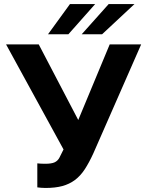

<svg xmlns="http://www.w3.org/2000/svg" viewBox="-20 -920 729 952"><path d="M205 12Q194 12 183.5 11Q173 10 165 9V-110Q173 -109 183.5 -108.5Q194 -108 205 -108Q235 -108 250.5 -115Q266 -122 274.5 -138Q283 -154 295 -179L10 -700H172L368 -325L524 -700H680L443 -160Q422 -114 400.5 -81Q379 -48 351.5 -27.5Q324 -7 289 2.5Q254 12 205 12ZM218 -750 327 -900H452L319 -750ZM385 -750 519 -900H647L486 -750Z"/></svg>

Font: Golos Text SemiBold
Style: Regular
Weight: 600
Designer: A.Korolkova, Vitaly Kuzmin
Foundry: ParaType Ltd
Version: Version 2.004